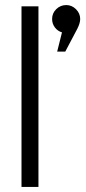

<svg xmlns="http://www.w3.org/2000/svg" viewBox="-20 -739 341 759"><path d="M206 -535 225 -611Q208 -616 197 -630.5Q186 -645 186 -664Q186 -687 202.5 -703Q219 -719 242 -719Q264 -719 280.5 -702.5Q297 -686 297 -664Q297 -648 286 -626L238 -535ZM65 0V-714H132V0Z"/></svg>

Font: Arcon
Style: Regular
Weight: 400
Designer: M. Zarth
Foundry: martin zarth - visuelle & digitale kommunikation
Version: Version 1.131;PS 001.131;hotconv 1.0.70;makeotf.lib2.5.58329